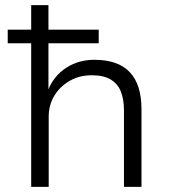

<svg xmlns="http://www.w3.org/2000/svg" viewBox="-20 -725 661 745"><path d="M101 0V-557H10V-610H101V-705H168V-610H363V-557H168V-376H167Q189 -431 237 -462Q285 -493 346 -493Q438 -493 483.5 -445Q529 -397 529 -301V0H461V-297Q461 -339 449 -369.5Q437 -400 409.5 -416.5Q382 -433 336 -433Q288 -433 250 -411Q212 -389 190.5 -353Q169 -317 169 -273V0Z"/></svg>

Font: Nunito Sans 8pt Light
Style: Regular
Weight: 300
Version: Version 3.101;gftools[0.9.27]